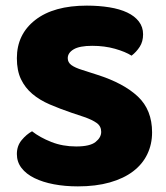

<svg xmlns="http://www.w3.org/2000/svg" viewBox="-20 -645 591 683"><path d="M251 -124Q300 -124 320 -140Q340 -156 340 -176Q340 -196 324 -207.5Q308 -219 279 -229L237 -243Q193 -258 157 -273.5Q121 -289 95 -311Q69 -333 54.5 -363.5Q40 -394 40 -438Q40 -523 105.5 -574Q171 -625 289 -625Q332 -625 369 -619Q406 -613 432.5 -600.5Q459 -588 474 -568.5Q489 -549 489 -523Q489 -497 477 -478.5Q465 -460 448 -447Q426 -461 389 -471.5Q352 -482 308 -482Q263 -482 242 -469.5Q221 -457 221 -438Q221 -423 234 -413.5Q247 -404 273 -396L326 -379Q420 -349 470.5 -301.5Q521 -254 521 -174Q521 -132 504 -96.5Q487 -61 453.5 -35.5Q420 -10 370.5 4Q321 18 257 18Q211 18 171.5 10.5Q132 3 102.5 -11.5Q73 -26 56.5 -47.5Q40 -69 40 -97Q40 -126 57 -146.5Q74 -167 94 -178Q122 -156 162.5 -140Q203 -124 251 -124Z"/></svg>

Font: Baloo Tammudu 2 ExtraBold
Style: Regular
Weight: 800
Designer: Maithili Shingre, Omkar Shende and Ek Type
Foundry: Ek Type
Version: Version 1.640;hotconv 1.0.111;makeotfexe 2.5.65597; ttfautoh